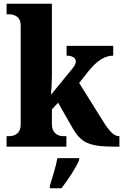

<svg xmlns="http://www.w3.org/2000/svg" viewBox="-20 -780 656 1021"><path d="M15 0H333V-56H317C297 -56 256 -64 256 -121V-198L289 -234L362 -106C412 -17 453 0 603 0H615V-56H612C585 -56 559 -85 525 -140L401 -339L450 -401C498 -460 539 -484 582 -484V-536H334V-484C364 -484 383 -472 383 -455C383 -448 382 -436 368 -419L251 -276C253 -289 256 -344 256 -378V-760H15V-704H28C48 -704 90 -697 90 -645V-119C90 -63 49 -56 28 -56H15ZM245 208V221H307C340 178 384 113 401 71V61H285C278 104 257 169 245 208Z"/></svg>

Font: Noto Serif Devanagari SemiCondensed ExtraBold
Style: Regular
Weight: 800
Width: 4
Designer: Universal Thirst, Indian Type Foundry and the Monotype Design Team
Foundry: Monotype Imaging Inc.
Version: Version 2.004